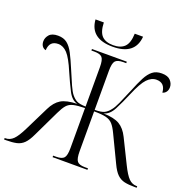

<svg xmlns="http://www.w3.org/2000/svg" viewBox="-152 -1042 1179 1191"><g transform="rotate(20 437.5 -447.0)"><path d="M435 -771Q287 -771 278 -894H333Q335 -832 360 -806.5Q385 -781 435 -781Q484 -781 509.5 -806.5Q535 -832 537 -894H592Q582 -771 435 -771ZM0 0V-10H5Q34 -10 56.5 -32Q79 -54 107 -111L185 -269Q209 -318 244.5 -339.5Q280 -361 351 -363Q313 -372 288.5 -420Q264 -468 236 -532Q202 -613 174.5 -642.5Q147 -672 114 -672Q56 -672 53 -609Q38 -612 29 -624.5Q20 -637 20 -656Q20 -680 37.5 -700Q55 -720 95 -720Q132 -720 155.5 -701.5Q179 -683 198 -646.5Q217 -610 240 -555Q265 -495 281.5 -458.5Q298 -422 311 -406Q327 -386 345.5 -376Q364 -366 405 -365V-625Q405 -673 391.5 -688.5Q378 -704 340 -704H320V-714H550V-704H531Q492 -704 478.5 -688Q465 -672 465 -624V-365Q509 -365 528.5 -375Q548 -385 564 -406Q578 -422 594.5 -458.5Q611 -495 636 -555Q658 -610 677 -646.5Q696 -683 719.5 -701.5Q743 -720 780 -720Q820 -720 838 -700Q856 -680 856 -656Q856 -637 846.5 -624.5Q837 -612 823 -609Q819 -672 762 -672Q729 -672 701 -642.5Q673 -613 639 -532Q612 -468 587 -420Q562 -372 524 -363Q595 -361 631 -339.5Q667 -318 691 -269L769 -111Q797 -54 819 -32Q841 -10 870 -10H875V0H860Q821 0 794 -6Q767 -12 746 -32Q725 -52 705 -95L622 -268Q605 -304 588.5 -322.5Q572 -341 544.5 -348Q517 -355 465 -355V-92Q465 -42 478.5 -26Q492 -10 529 -10H550V0H320V-10H340Q378 -10 391.5 -26Q405 -42 405 -90V-355Q356 -354 329 -347.5Q302 -341 286 -322.5Q270 -304 253 -268L170 -95Q150 -52 129.5 -32Q109 -12 81.5 -6Q54 0 15 0Z"/></g></svg>

Font: Noto Serif Display SemiCondensed Light
Style: Regular
Weight: 300
Width: 4
Designer: Monotype Design Team
Foundry: Monotype Imaging Inc.
Version: Version 2.009